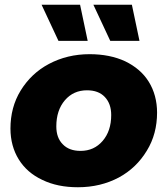

<svg xmlns="http://www.w3.org/2000/svg" viewBox="-20 -779 705 808"><path d="M308 9C251 9 201 -1 158 -22C115 -42 82 -71 59 -108C36 -145 24 -189 24 -238C24 -297 38 -351 67 -398C96 -445 135 -483 186 -510C237 -537 294 -551 357 -551C414 -551 464 -541 507 -521C550 -500 583 -472 606 -435C629 -398 641 -354 641 -305C641 -246 627 -192 598 -145C569 -97 530 -59 480 -32C429 -5 372 9 308 9ZM319 -144C357 -144 388 -158 412 -186C436 -214 448 -250 448 -295C448 -327 439 -352 421 -371C403 -390 378 -399 346 -399C308 -399 277 -385 253 -357C229 -329 217 -292 217 -247C217 -215 226 -190 244 -172C262 -153 287 -144 319 -144ZM226 -607 155 -759H317L349 -607ZM444 -607 373 -759H535L567 -607Z"/></svg>

Font: My Font
Style: Italic
Weight: 500
Designer: Julieta Ulanovsky
Foundry: Julieta Ulanovsky
Version: ""